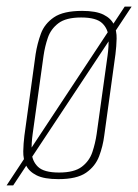

<svg xmlns="http://www.w3.org/2000/svg" viewBox="-42 -536 419 582"><path d="M-22 26 336 -516H357L-2 26ZM135 7Q92 7 69 -4.5Q46 -16 37 -35Q28 -54 28.5 -77.5Q29 -101 32 -125L66 -372Q71 -404 82 -434Q93 -464 121.5 -483.5Q150 -503 207 -503Q249 -503 272 -491.5Q295 -480 303.5 -461Q312 -442 311.5 -419Q311 -396 308 -372L274 -125Q270 -93 258.5 -62.5Q247 -32 219 -12.5Q191 7 135 7ZM137 -13Q183 -13 206 -30.5Q229 -48 238 -75Q247 -102 251 -130L284 -367Q288 -395 287 -421.5Q286 -448 268 -465.5Q250 -483 204 -483Q158 -483 135 -465.5Q112 -448 103 -421.5Q94 -395 90 -367L57 -130Q53 -102 54 -75Q55 -48 73 -30.5Q91 -13 137 -13Z"/></svg>

Font: Alumni Sans SC Thin
Style: Italic
Weight: 100
Italic angle: -8°
Designer: Robert E. Leuschke
Foundry: Robert E. Leuschke
Version: Version 1.016